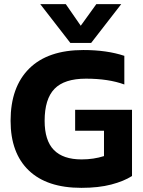

<svg xmlns="http://www.w3.org/2000/svg" viewBox="-20 -895 687 925"><path d="M174 -875H297L369 -771L444 -875H564L419 -688H319ZM31 -313Q31 -476 121 -565Q211 -654 382 -654Q495 -654 579 -626V-488Q503 -516 394 -516Q290 -516 242.5 -467Q195 -418 195 -313Q195 -218 239.5 -172.5Q284 -127 373 -127Q431 -127 481 -143V-265H342V-366H616V-47Q577 -22 516 -6Q455 10 372 10Q206 10 118.5 -74Q31 -158 31 -313Z"/></svg>

Font: Kanit SemiBold
Style: Regular
Weight: 600
Designer: Katatrad Team
Foundry: CadsonDemak
Version: Version 1.030